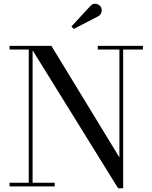

<svg xmlns="http://www.w3.org/2000/svg" viewBox="-20 -995 814 1025"><path d="M154 -750V-19.5H272V0H31V-19.5H133.5V-730.5H31V-750ZM743 -750V-730.5H637.5V10H610.5L139.5 -750H254.5L617.5 -154.5V-730.5H502V-750ZM373.5 -840.5 361.5 -854 462.5 -963Q472.5 -974 483.5 -975Q494.5 -976 504.2 -971Q514 -966 518.5 -957.5Q523.5 -949.5 523 -939.5Q522.5 -929.5 518 -921.2Q513.5 -913 505 -908.5Z"/></svg>

Font: Bodoni Moda SC
Style: Regular
Weight: 400
Designer: Owen Earl
Foundry: indestructible type
Version: Version 2.005